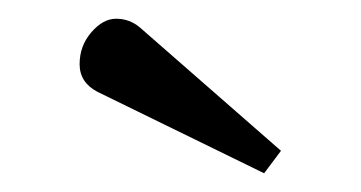

<svg xmlns="http://www.w3.org/2000/svg" viewBox="-20 -763 385 205"><path d="M84 -665Q65 -675 65 -694.5Q65 -714 77.5 -728.5Q90 -743 104 -743Q118 -743 129 -734L280 -602L262 -578Z"/></svg>

Font: Lustria
Style: Regular
Weight: 400
Designer: Matthew Desmond
Foundry: Matthew Desmond
Version: Version 001.001; ttfautohint (v1.6)